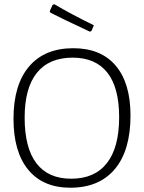

<svg xmlns="http://www.w3.org/2000/svg" viewBox="-20 -870 671 896"><path d="M234 -850Q310 -805 418 -752L407 -726L400 -722Q267 -784 215 -811L212 -818L226 -848ZM322 -645Q451 -645 520 -563.5Q589 -482 589 -331Q589 -168 516 -81Q443 6 308 6Q181 6 112 -77.5Q43 -161 43 -316Q43 -474 115.5 -559.5Q188 -645 322 -645ZM319 -601Q209 -601 152 -530Q95 -459 95 -321Q95 -180 150 -108Q205 -36 312 -36Q422 -36 479 -109Q536 -182 536 -323Q536 -461 481 -531Q426 -601 319 -601Z"/></svg>

Font: Alegreya Sans Light
Style: Regular
Weight: 300
Designer: Juan Pablo del Peral
Foundry: Huerta Tipografica
Version: Version 2.007